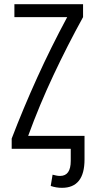

<svg xmlns="http://www.w3.org/2000/svg" viewBox="-20 -713 460 920"><path d="M277 187Q249 187 223 178L232 124Q240 126 249 128Q258 130 268 130Q319 130 319 58V0H36V-49Q92 -195 158 -340.5Q224 -486 302 -631H49V-693H378V-631Q303 -495 236 -352.5Q169 -210 115 -62H385V51Q385 187 277 187Z"/></svg>

Font: Ubuntu Sans Condensed
Style: Regular
Weight: 400
Width: 3
Designer: Dalton Maag Ltd
Foundry: Dalton Maag Ltd
Version: Version 1.006; ttfautohint (v1.8.4.7-5d5b)